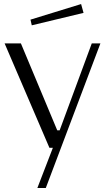

<svg xmlns="http://www.w3.org/2000/svg" viewBox="-20 -736 525 956"><path d="M166 200.2 243.2 0H226.1L2.9 -520H84L265.1 -86.9H276.9L437 -520H480L208 200.2ZM138.2 -609.9 131.8 -638.2 383.8 -715.8 396 -671.9Z"/></svg>

Font: Ribes
Style: Regular
Weight: 400
Designer: Luigi Gorlero
Foundry: Collletttivo
Version: Version 2.100;Glyphs 3.2 (3217)